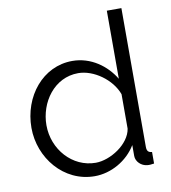

<svg xmlns="http://www.w3.org/2000/svg" viewBox="-83 -802 787 883"><g transform="rotate(-10 311.0 -360.0)"><path d="M40 -259C40 -119 144 10 289 10C365 10 442 -33 483 -101V-50C483 -24 507 0 536 2C545 3 553 2 567 0V-54C550 -55 543 -63 543 -82V-730H475V-412C436 -477 365 -530 278 -530C140 -530 40 -406 40 -259ZM475 -179C464 -108 372 -50 304 -50C195 -50 110 -146 110 -259C110 -366 183 -470 295 -470C367 -470 449 -412 475 -340Z"/></g></svg>

Font: FIGSv2-sans-serif
Style: Regular
Weight: 400
Designer: Matt McInerney, Pablo Impallari, Rodrigo Fuenzalida,Mirko Velimirovic
Foundry: Matt McInerney, Pablo Impallari, Rodrigo Fuenzalida
Version: Version 4.021;hotconv 1.0.109;makeotfexe 2.5.65596